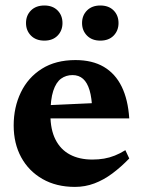

<svg xmlns="http://www.w3.org/2000/svg" viewBox="-20 -684 532 716"><path d="M261.5 -460Q324 -460 367 -434.8Q410 -409.5 433.8 -361Q457.5 -312.5 462 -242.5H132.5V-290.5L385 -302L324 -274.5Q322.5 -319 314 -347.5Q305.5 -376 289.8 -390Q274 -404 250.5 -404Q226 -404 207.5 -390.5Q189 -377 178.5 -345Q168 -313 168 -256.5Q168 -201 186.8 -163.8Q205.5 -126.5 240.5 -107.8Q275.5 -89 324.5 -89Q347.5 -89 368 -92.5Q388.5 -96 408 -103.8Q427.5 -111.5 447.5 -124L462 -93Q431 -61 398.8 -37Q366.5 -13 332 0Q297.5 13 259.5 13Q190 13 138.5 -16.5Q87 -46 59 -97.5Q31 -149 31 -216Q31 -284 57.8 -339.5Q84.5 -395 136 -427.5Q187.5 -460 261.5 -460ZM145.5 -532.5Q114 -532.5 95.5 -551.2Q77 -570 77 -598Q77 -626.5 95.5 -645Q114 -663.5 145.5 -663.5Q176.5 -663.5 194.8 -645Q213 -626.5 213 -598Q213 -570 194.8 -551.2Q176.5 -532.5 145.5 -532.5ZM354 -532.5Q323 -532.5 304.5 -551.2Q286 -570 286 -598Q286 -626.5 304.5 -645Q323 -663.5 354 -663.5Q385.5 -663.5 403.8 -645Q422 -626.5 422 -598Q422 -570 403.8 -551.2Q385.5 -532.5 354 -532.5Z"/></svg>

Font: Newsreader 16pt 16pt
Style: Bold
Weight: 700
Version: Version 1.003